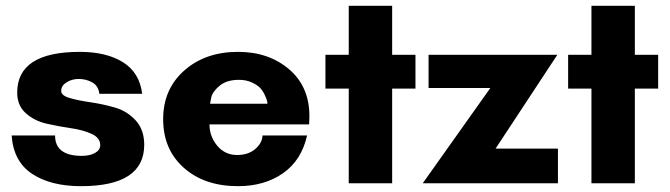

<svg xmlns="http://www.w3.org/2000/svg" viewBox="-20 -629 2299 659"><path d="M468 -307H321Q318 -334 297 -346Q276 -358 250 -358Q227 -358 208.5 -346.5Q190 -335 190 -317Q190 -301 219.5 -292.5Q249 -284 290.5 -278Q332 -272 374 -260Q416 -248 445.5 -216Q475 -184 475 -132Q475 10 258 10Q154 10 90 -32.5Q26 -75 20 -164H169Q169 -94 261 -94Q288 -94 306 -104Q324 -114 324 -131Q324 -156 294.5 -169.5Q265 -183 223.5 -189Q182 -195 140 -204.5Q98 -214 68.5 -240.5Q39 -267 39 -311Q39 -451 254 -451Q345 -451 402 -415.5Q459 -380 468 -307Z M701 -273H898Q898 -276 897 -281.5Q896 -287 889.5 -301.5Q883 -316 873.5 -326.5Q864 -337 844.5 -346Q825 -355 800 -355Q758 -355 733.5 -334.5Q709 -314 705 -294ZM1042 -230Q1042 -226 1041.5 -216Q1041 -206 1041 -202H699Q699 -161 725.5 -129Q752 -97 794 -97Q832 -97 856 -117.5Q880 -138 881 -164H1034Q1015 -79 951.5 -34.5Q888 10 797 10Q682 10 611 -53Q540 -116 540 -220Q540 -323 612.5 -387Q685 -451 797 -451Q902 -451 972 -391.5Q1042 -332 1042 -230Z M1326 -325V0H1177V-325H1097V-441H1177V-609H1326V-441H1406V-325Z M1895 -119V0H1431L1663 -327H1451V-441H1893L1681 -119Z M2159 -325V0H2010V-325H1930V-441H2010V-609H2159V-441H2239V-325Z"/></svg>

Font: Puffins on Iceburgs(2)
Style: on-Iceburgs-Bold
Weight: 700
Version: Version 1.0